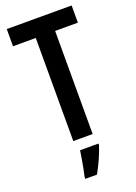

<svg xmlns="http://www.w3.org/2000/svg" viewBox="-173 -782 758 1071"><g transform="rotate(-20 206.0 -246.5)"><path d="M263 0H148V-612H13V-714H398V-612H263ZM275 71Q263 108 245 148Q227 188 208 221H139V209Q143 191 148.5 164.5Q154 138 158.5 110Q163 82 166 61H275Z"/></g></svg>

Font: Noto Sans Tamil ExtraCondensed SemiBold
Style: Regular
Weight: 600
Width: 2
Designer: Jelle Bosma - Monotype Design Team
Foundry: Monotype Imaging Inc.
Version: Version 2.004; ttfautohint (v1.8.4.7-5d5b)